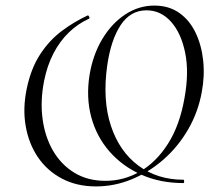

<svg xmlns="http://www.w3.org/2000/svg" viewBox="-20 -656 765 688"><path d="M324 12Q255 12 202 -16Q149 -44 116 -92.5Q83 -141 72 -204.5Q61 -268 76 -339Q91 -411 124 -461.5Q157 -512 202 -545.5Q247 -579 295 -601Q297 -601 299.5 -596Q302 -591 299 -589Q259 -571 226.5 -539.5Q194 -508 171.5 -464.5Q149 -421 138 -366Q124 -295 132.5 -230.5Q141 -166 170 -116Q199 -66 246.5 -37Q294 -8 358 -8Q424 -8 482 -41.5Q540 -75 582 -141Q624 -207 641 -304Q658 -396 643.5 -467Q629 -538 592.5 -578.5Q556 -619 505 -619Q447 -619 412 -565.5Q377 -512 364 -420Q347 -297 377.5 -205Q408 -113 476 -62.5Q544 -12 637 -12Q640 -12 640 -6Q640 0 637 0Q554 0 486.5 -30Q419 -60 372.5 -113Q326 -166 307 -236.5Q288 -307 301 -388Q313 -460 346.5 -516Q380 -572 428.5 -604Q477 -636 533 -636Q585 -636 622 -610Q659 -584 680.5 -539.5Q702 -495 708 -439.5Q714 -384 703 -326Q690 -254 654 -192Q618 -130 566 -84.5Q514 -39 452 -13.5Q390 12 324 12Z"/></svg>

Font: Cormorant Infant Light
Style: Italic
Weight: 300
Italic angle: -10°
Designer: Christian Thalmann (Catharsis Fonts)
Foundry: Catharsis Fonts
Version: Version 4.001